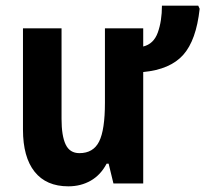

<svg xmlns="http://www.w3.org/2000/svg" viewBox="-20 -647 724 677"><path d="M684 -616Q672 -505 626 -453.5Q580 -402 485 -393V0H380L363 -70H356Q335 -30 300 -10Q265 10 221 10Q143 10 102 -41.5Q61 -93 61 -190V-547H197V-228Q197 -168 211.5 -137.5Q226 -107 260 -107Q309 -107 329.5 -148Q350 -189 350 -285V-547H485V-483Q522 -492 536.5 -532.5Q551 -573 551 -627H679Z"/></svg>

Font: Noto Sans Condensed
Style: Bold
Weight: 700
Width: 3
Designer: Monotype Design Team
Foundry: Monotype Imaging Inc.
Version: Version 2.013; ttfautohint (v1.8.4.7-5d5b)